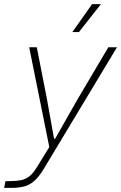

<svg xmlns="http://www.w3.org/2000/svg" viewBox="-62 -747 589 934"><path d="M-42 167 -35 134H-12Q18 134 40 129.5Q62 125 80.5 111Q99 97 117 67L183 -40L181 -16L80 -517H117L166 -267L201 -72H206L317 -267L465 -517H507L147 81Q125 116 102.5 135Q80 154 53.5 160.5Q27 167 -6 167ZM290 -591 386 -727H429L322 -591Z"/></svg>

Font: Mona Sans
Style: Italic
Weight: 200
Italic angle: -11.6951°
Designer: Deni Anggara
Foundry: GitHub
Version: Version 2.000